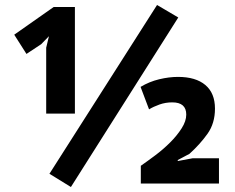

<svg xmlns="http://www.w3.org/2000/svg" viewBox="-20 -735 943 769"><path d="M37 0ZM609 -715 694 -665 264 14 178 -39ZM841 -300Q841 -241 811 -199Q781 -157 739 -119L692 -94V-90L751 -101H857V0H544V-71Q570 -89 602 -113Q634 -137 661.5 -164.5Q689 -192 707.5 -221Q726 -250 726 -276Q726 -325 670 -325Q643 -325 619 -316.5Q595 -308 577 -297L543 -387Q578 -408 617.5 -417.5Q657 -427 693 -427Q764 -427 802.5 -394.5Q841 -362 841 -300ZM165 -544 176 -590 145 -558 86 -519 37 -596 195 -707H280V-280H165Z"/></svg>

Font: PT Sans
Style: Bold
Weight: 700
Version: Version 2.003W OFL; ttfautohint (v1.6)